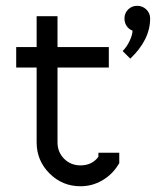

<svg xmlns="http://www.w3.org/2000/svg" viewBox="-20 -627 575 665"><path d="M439 -521Q426.3 -525.4 418.7 -536.9Q411.1 -548.3 411.1 -563Q411.1 -581.5 423.8 -594.2Q436.5 -606.9 455.1 -606.9Q473.6 -606.9 486.8 -594.2Q500 -581.5 500 -563Q500 -489.3 431.2 -423.8L404.8 -450.2Q419.4 -464.8 429.2 -485.8Q439 -506.8 439 -521ZM106.9 -570.8H179.2V-463.9H356.9V-393.1H179.2V-133.8Q179.2 -100.1 202.1 -77.1Q225.1 -54.2 258.8 -54.2Q298.8 -54.2 320.8 -84V-98.1H393.1V-62L388.2 -54.2Q367.7 -21.5 333.3 -1.7Q298.8 18.1 258.8 18.1Q195.8 18.1 151.4 -26.4Q106.9 -70.8 106.9 -133.8V-393.1H36.1V-463.9H106.9Z"/></svg>

Font: Rawengulk
Style: Bold
Weight: 700
Version: Version 0.92